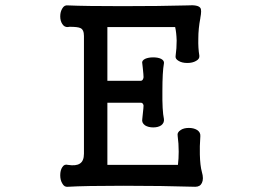

<svg xmlns="http://www.w3.org/2000/svg" viewBox="-20 -715 1040 736"><path d="M301.8 -577.1V-126Q301.8 -97.7 286.1 -87.9Q271.5 -78.1 240.2 -83Q226.6 -86.9 218.8 -74.2Q210.9 -62.5 210.9 -43Q210.9 -24.4 218.8 -11.7Q226.6 2.9 240.2 1Q304.7 -2.9 453.1 -2.9Q601.6 -2.9 728.5 1Q747.1 1 753.9 -13.7Q761.7 -29.3 753.9 -55.7Q747.1 -80.1 746.1 -123Q745.1 -151.4 748 -193.4Q749 -208 735.4 -216.8Q722.7 -224.6 704.1 -224.6Q684.6 -224.6 672.9 -216.8Q658.2 -208 661.1 -193.4Q665 -165 665 -133.8Q665 -106.4 662.1 -83H391.6V-321.3H519.5Q528.3 -321.3 530.3 -310.5Q530.3 -303.7 527.3 -277.3L525.4 -258.8Q522.5 -244.1 536.1 -234.4Q548.8 -226.6 567.4 -226.6Q585.9 -226.6 597.7 -234.4Q610.4 -244.1 608.4 -258.8Q601.6 -291 602.5 -365.2Q602.5 -440.4 608.4 -471.7Q610.4 -482.4 597.7 -489.3Q585.9 -495.1 567.4 -495.1Q548.8 -495.1 536.1 -489.3Q522.5 -482.4 525.4 -471.7L527.3 -455.1Q530.3 -426.8 530.3 -418.9Q528.3 -405.3 519.5 -405.3H391.6V-611.3H651.4Q656.2 -590.8 657.2 -559.6Q657.2 -529.3 653.3 -502Q650.4 -489.3 665 -481.4Q677.7 -473.6 698.2 -473.6Q717.8 -473.6 731.4 -481.4Q746.1 -489.3 744.1 -502Q739.3 -530.3 740.2 -566.4Q740.2 -605.5 748 -645.5V-646.5Q753.9 -676.8 748 -684.6Q739.3 -697.3 699.2 -694.3Q593.8 -691.4 449.2 -691.4Q304.7 -691.4 240.2 -694.3Q226.6 -696.3 218.8 -682.6Q210.9 -669.9 210.9 -652.3Q210.9 -634.8 218.8 -623Q226.6 -610.4 240.2 -611.3L246.1 -612.3Q278.3 -612.3 288.1 -607.4Q301.8 -601.6 301.8 -577.1Z"/></svg>

Font: GungsuhChe
Style: Regular
Weight: 400
Monospace: yes
Version: Version 2.21